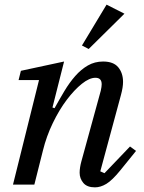

<svg xmlns="http://www.w3.org/2000/svg" viewBox="-20 -795 619 827"><path d="M389 12Q355 12 339 -7Q323 -26 323 -51Q323 -62 325 -74.5Q327 -87 330 -98L414 -404Q416 -413 417 -420Q418 -427 418 -432Q418 -460 391 -460Q365 -460 332.5 -434Q300 -408 267.5 -365Q235 -322 207.5 -265Q180 -208 165 -147L128 0H36L148 -450H60L70 -490L256 -530L206 -332L215 -329Q236 -367 257.5 -403Q279 -439 304 -467.5Q329 -496 358.5 -513Q388 -530 424 -530Q469 -530 489.5 -505Q510 -480 510 -442Q510 -419 501 -386L412 -57L430 -49L540 -164L566 -145L498 -61Q463 -18 438 -3Q413 12 389 12ZM333 -599 439 -775 516 -736 362 -584Z"/></svg>

Font: IBM Plex Serif Text
Style: Italic
Weight: 450
Italic angle: -14°
Designer: Mike Abbink, Paul van der Laan, Pieter van Rosmalen
Foundry: Bold Monday
Version: Version 3.001